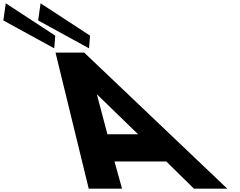

<svg xmlns="http://www.w3.org/2000/svg" viewBox="-484 -1144 1452 1164"><path d="M-149.1 -928 -155.2 -851 -463.7 -1020 -449 -1124ZM61.9 -928 55.8 -851 -252.7 -1020 -238 -1124ZM353.3 -330H167.3L103.8 -570H105.8ZM26.6 -825H-147.4L54 0H256L210.1 -165H524.1L692 0H894Z"/></svg>

Font: Hussar
Style: BdOpOblSeven
Weight: 700
Foundry: Cannot Into Space Fonts
Version: Version 2.00